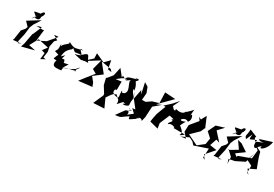

<svg xmlns="http://www.w3.org/2000/svg" viewBox="66 -2118 5288 3699"><g transform="rotate(30 2710.0 -268.5)"><path d="M208 0 196 -37 235 -211 256 -381 289 -460 387 -613 130 -454 217 -362 198 -313 136 -242 106 -37 93 -7 270 -25ZM233 -590C337 -573 347 -607 347 -666C422 -768 353 -809 307 -713C122 -680 171 -700 257 -611C180 -514 170 -523 288 -667Z M828 0 772 -9 792 -144 769 -251 796 -381 840 -426 735 -488 831 -498 673 -311 493 -223 521 -474 499 -462 350 -468 457 -498 370 -292 366 -300 321 -55 294 25 567 -45 416 -77 519 -266 753 -216 678 -114 751 -92 735 51Z M1117 -256 1054 -194C1063 -417 1225 -400 1167 -461L1247 -398C1381 -424 1454 -417 1261 -365L1427 -328C1478 -354 1493 -342 1573 -348C1491 -441 1529 -560 1384 -416C1349 -483 1244 -527 1376 -506C1219 -486 1222 -434 1063 -521C1099 -469 991 -455 955 -363C928 -472 948 -318 938 -287L905 -225C1044 -180 988 -223 965 -119C922 -74 1019 -84 1019 -89C966 91 1118 37 1197 37L1196 42C1189 -70 1220 7 1428 -129C1477 -32 1342 -86 1489 -194L1423 -101C1393 -61 1304 -85 1189 -20L1263 -134C1153 -107 1159 -113 1164 -123C1142 -216 1127 -153 1093 -174Z M2049 -418 1966 -431 1931 -616 1822 -505 1627 -594 1632 -480 1450 -318 1769 -517 1710 -293 1803 -240C1726 -146 1651 -51 1577 46L1875 12L1843 -71L1763 -169L1944 -306L1786 -503L2007 -465Z M2277 -470 2275 -428 2159 -575 2118 -388 2041 -292 2014 -268 2048 -127 2138 18 2140 48 2042 271 2283 258 2194 63 2300 -92C2258 -107 2178 76 2294 -73C2362 -49 2456 -73 2444 66C2581 -81 2503 -22 2590 -24C2472 18 2617 23 2663 -32C2643 -219 2713 -150 2619 -309L2664 -192C2549 -360 2576 -366 2607 -327C2610 -435 2522 -512 2547 -503C2671 -615 2415 -524 2555 -545C2417 -507 2310 -492 2367 -422ZM2345 -100C2268 -11 2241 -191 2310 -170L2311 -359L2187 -342C2293 -436 2394 -489 2367 -416L2454 -474C2398 -408 2598 -249 2434 -169L2403 -215C2397 -122 2420 -120 2502 -202C2330 -152 2442 -139 2402 -48Z M2651 83 2520 263C2675 248 2628 234 2780 143C2787 241 2790 194 3007 62C2830 166 2919 84 2997 58C2909 73 3003 54 3024 106L3048 8L3061 -233L3212 -361L3104 -311L3374 -583L3141 -598L3149 -364L3009 -322L2905 -251L2826 -250L2838 -405L2793 -522L2707 -575L2760 -332L2720 -406L2678 -193L2808 -26L2754 -21L2909 34L2739 -25C2850 98 2853 22 2721 144C2750 54 2645 73 2766 27C2624 31 2725 -10 2735 50Z M3507 -205C3593 -198 3468 -140 3492 -93C3558 -168 3720 -70 3572 -84H3878C3738 40 3815 -84 3792 -27C3833 -92 3784 -130 3676 -216C3703 -136 3705 -212 3769 -307C3565 -218 3716 -403 3801 -326C3879 -403 3790 -550 3781 -441L3795 -591C3754 -529 3590 -393 3679 -482C3633 -375 3493 -424 3486 -426C3449 -325 3639 -349 3438 -399L3567 -265L3402 -446L3476 -600L3369 -480L3239 -360L3286 -362L3209 -161L3185 -44L3174 31L3363 80L3346 -34L3439 -254L3540 -232Z M3943 -520 3991 -451 3848 -278 3843 -128 3934 -25 3822 -11 3987 -84 4067 -42 4123 17 4412 -81 4402 123 4450 148 4386 64 4553 -128 4399 -153 4451 -303 4527 -280 4365 -460 4484 -586 4302 -530 4223 -363 4336 -260 4313 -126 4175 -17 3943 -129 4109 -291 4162 -409 4155 -384 4061 -607 3998 -489Z M4671 0 4659 -37 4698 -211 4719 -381 4752 -460 4850 -613 4593 -454 4680 -362 4661 -313 4599 -242 4569 -37 4556 -7 4733 -25ZM4696 -590C4800 -573 4810 -607 4810 -666C4885 -768 4816 -809 4770 -713C4585 -680 4634 -700 4720 -611C4643 -514 4633 -523 4751 -667Z M5244 -520 5224 -333 4965 -239 4950 -209 4895 -255 5065 -378 4907 -484 4815 -508 4924 -350 4739 -241 4748 -260 4861 -153 4868 -6 4839 -99 4966 -123 5155 -217 5221 -433 5156 -268 5284 -203 5283 -53 5323 -22 5249 -120 5410 -197C5380 -271 5354 -347 5326 -423L5299 -524L5143 -601ZM5152 -661C5122 -608 5051 -710 5089 -735L4925 -802C4920 -647 4877 -664 4940 -597L5003 -738C4987 -572 4991 -642 5136 -685C5105 -519 5190 -501 5221 -588L5275 -635C5218 -528 5391 -608 5420 -808L5126 -715C5217 -743 5105 -679 5273 -707Z"/></g></svg>

Font: Asimov Silicon
Style: Regular
Weight: 400
Designer: Google
Version: Version 2.000980; 2014